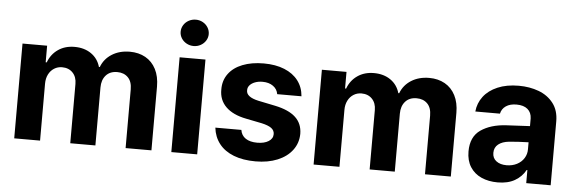

<svg xmlns="http://www.w3.org/2000/svg" viewBox="-49 -903 3209 1070"><g transform="rotate(5 1555.5 -368.0)"><path d="M56.6 -530.3H194.3V-437.5H200.2Q217.3 -483.9 255.9 -510.5Q294.4 -537.1 347.7 -537.1Q402.3 -537.1 440.7 -510.5Q479 -483.9 492.2 -437.5H497.1Q514.2 -483.4 556.6 -510.3Q599.1 -537.1 657.2 -537.1Q706.5 -537.1 744.4 -515.9Q782.2 -494.6 803.2 -453.9Q824.2 -413.1 824.2 -356.4V0H679.7V-328.1Q679.7 -372.1 657 -395Q634.3 -418 596.7 -418Q556.2 -418 533.4 -392.3Q510.7 -366.7 510.7 -324.2V0H370.1V-332Q370.1 -371.1 347.7 -394.5Q325.2 -418 288.1 -418Q263.7 -418 243.9 -405.5Q224.1 -393.1 212.6 -370.6Q201.2 -348.1 201.2 -318.4V0H56.6Z M935.5 -530.3H1080.1V0H935.5ZM928.7 -672.9Q928.7 -692.9 939.2 -710Q949.7 -727.1 968 -737.1Q986.3 -747.1 1007.8 -747.1Q1028.8 -747.1 1046.9 -737.1Q1064.9 -727.1 1075.4 -710Q1085.9 -692.9 1085.9 -672.9Q1085.9 -653.3 1075.4 -636.5Q1064.9 -619.6 1046.9 -609.6Q1028.8 -599.6 1007.8 -599.6Q986.3 -599.6 968 -609.6Q949.7 -619.6 939.2 -636.5Q928.7 -653.3 928.7 -672.9Z M1408.2 -434.6Q1384.8 -434.6 1366 -427.5Q1347.2 -420.4 1336.4 -408Q1325.7 -395.5 1326.2 -379.9Q1324.7 -342.3 1394.5 -327.1L1489.3 -307.6Q1566.4 -291.5 1604.2 -256.3Q1642.1 -221.2 1642.6 -164.1Q1642.1 -112.3 1612.5 -72.8Q1583 -33.2 1529.8 -11.2Q1476.6 10.7 1407.2 10.7Q1336.4 10.7 1284.7 -9.5Q1232.9 -29.8 1203.4 -67.6Q1173.8 -105.5 1168 -157.2H1313.5Q1318.4 -126 1342.8 -109.9Q1367.2 -93.8 1407.2 -93.8Q1446.8 -93.8 1470.9 -108.9Q1495.1 -124 1495.1 -149.4Q1495.1 -169.9 1477.8 -182.9Q1460.4 -195.8 1422.9 -204.1L1335 -221.7Q1259.8 -236.3 1220.7 -274.9Q1181.6 -313.5 1182.6 -372.1Q1182.1 -422.4 1209.5 -459.7Q1236.8 -497.1 1287.6 -517.1Q1338.4 -537.1 1406.2 -537.1Q1472.2 -537.1 1521.5 -517.1Q1570.8 -497.1 1598.9 -460.2Q1627 -423.3 1630.9 -373H1495.1Q1490.7 -400.9 1467.3 -417.7Q1443.8 -434.6 1408.2 -434.6Z M1731.4 -530.3H1869.1V-437.5H1875Q1892.1 -483.9 1930.7 -510.5Q1969.2 -537.1 2022.5 -537.1Q2077.1 -537.1 2115.5 -510.5Q2153.8 -483.9 2167 -437.5H2171.9Q2189 -483.4 2231.4 -510.3Q2273.9 -537.1 2332 -537.1Q2381.3 -537.1 2419.2 -515.9Q2457 -494.6 2478 -453.9Q2499 -413.1 2499 -356.4V0H2354.5V-328.1Q2354.5 -372.1 2331.8 -395Q2309.1 -418 2271.5 -418Q2231 -418 2208.3 -392.3Q2185.5 -366.7 2185.5 -324.2V0H2044.9V-332Q2044.9 -371.1 2022.5 -394.5Q2000 -418 1962.9 -418Q1938.5 -418 1918.7 -405.5Q1898.9 -393.1 1887.5 -370.6Q1876 -348.1 1876 -318.4V0H1731.4Z M2782.2 -311.5Q2835.9 -314.9 2914.1 -318.4V-361.3Q2913.1 -394.5 2891.1 -413.1Q2869.1 -431.6 2829.1 -431.6Q2793 -431.6 2770 -416Q2747.1 -400.4 2741.2 -373H2603.5Q2607.9 -419.9 2636 -457Q2664.1 -494.1 2714.4 -515.6Q2764.6 -537.1 2833 -537.1Q2893.6 -537.1 2944.6 -518.1Q2995.6 -499 3026.6 -458.7Q3057.6 -418.5 3057.6 -357.4V0H2920.9V-73.2H2917Q2896 -34.7 2857.2 -12.5Q2818.4 9.8 2761.7 9.8Q2710 9.8 2670.2 -8.1Q2630.4 -25.9 2607.7 -61.5Q2585 -97.2 2585 -148.4Q2585 -230.5 2640.1 -268.6Q2695.3 -306.6 2782.2 -311.5ZM2802.7 -89.8Q2835 -89.8 2860.6 -103Q2886.2 -116.2 2900.4 -139.2Q2914.6 -162.1 2914.1 -189.5V-228Q2891.1 -227.5 2857.4 -225.6Q2823.7 -223.6 2805.7 -221.7Q2767.6 -217.8 2745.6 -200.2Q2723.6 -182.6 2723.6 -152.3Q2723.6 -122.6 2745.4 -106.2Q2767.1 -89.8 2802.7 -89.8Z"/></g></svg>

Font: Pretendard
Style: Bold
Weight: 700
Designer: Base glyphs from Inter by Rasmus Andersson; Hangeul glyphs from Noto Sans CJK(Source Han Sans) by Jang Soo-young and Kan
Foundry: Kil Hyung-jin
Version: Version 1.309